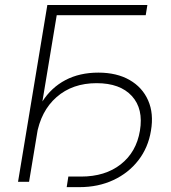

<svg xmlns="http://www.w3.org/2000/svg" viewBox="-20 -748 705 790"><path d="M586.4 -727.5 579.6 -685.5H213.4L99.6 0H54.2L174.8 -727.5ZM254.4 22 261.2 -21.5H313.5Q412.6 -21.5 476.8 -71.8Q541 -122.1 555.7 -210Q570.8 -300.3 522.5 -353Q474.1 -405.8 377.4 -405.8Q278.3 -405.8 212.9 -348.6Q147.5 -291.5 130.4 -189.9H103Q116.7 -271.5 153.8 -329.6Q190.9 -387.7 249.3 -418.5Q307.6 -449.2 384.8 -449.2Q460.4 -449.2 513.2 -418.9Q565.9 -388.7 589.6 -334.7Q613.3 -280.8 601.1 -210Q589.8 -140.6 549.3 -88.4Q508.8 -36.1 446.5 -7.1Q384.3 22 306.6 22Z"/></svg>

Font: Inter 18pt ExtraLight
Style: Italic
Weight: 250
Italic angle: -9.3988°
Designer: Rasmus Andersson
Foundry: rsms
Version: Version 4.001;git-66647c0bb